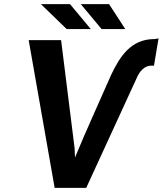

<svg xmlns="http://www.w3.org/2000/svg" viewBox="-20 -904 783 924"><path d="M118 -711 243 0H395L640 -533C652 -560 675 -588 707 -588H721L743 -719L723 -716C610 -716 557 -632 515 -544C457 -411 397 -282 341 -146L339 -191L274 -711ZM177 -884 301 -764H417L317 -884ZM369 -884 469 -764H583L505 -884Z"/></svg>

Font: Aerodynamic
Style: Obl
Weight: 500
Designer: Google
Version: Version 2.000980; 2014